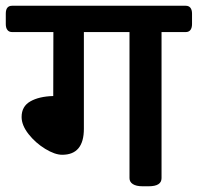

<svg xmlns="http://www.w3.org/2000/svg" viewBox="-51 -650 690 670"><path d="M619.1 -602.5V-565.9Q619.1 -552.7 613.5 -545.4Q607.9 -538.1 597.2 -538.1H512.7V-28.3Q512.7 0 467.8 0H446.3Q424.3 0 412.6 -7.6Q400.9 -15.1 400.9 -28.3V-538.1H241.7V-200.7Q241.7 -109.9 166 -109.9Q140.6 -109.9 106.7 -130.6Q72.8 -151.4 48.6 -182.1Q24.4 -212.9 24.4 -241.7Q24.4 -278.8 54.7 -296.1Q85 -313.5 134.8 -314.9L135.3 -538.1H-8.8Q-19.5 -538.1 -25.1 -545.4Q-30.8 -552.7 -30.8 -565.9V-602.5Q-30.8 -629.9 -8.8 -629.9H597.2Q607.9 -629.9 613.5 -622.8Q619.1 -615.7 619.1 -602.5Z"/></svg>

Font: Jaldi
Style: Bold
Weight: 400
Designer: Pablo Cosgaya and Nicolas Silva
Foundry: Omnibus-Type
Version: Version 1.007